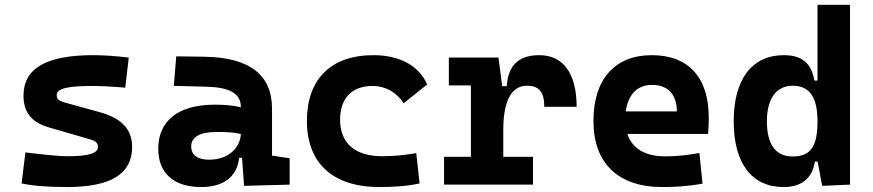

<svg xmlns="http://www.w3.org/2000/svg" viewBox="-20 -752 3556 782"><path d="M252.9 9.8C431.6 9.8 518.1 -43.5 518.1 -153.3C518.1 -226.6 474.1 -271 385.3 -295.4L240.2 -335.4C219.7 -341.3 210.9 -348.6 210.9 -365.2C210.9 -391.1 254.4 -401.9 356.4 -401.9C387.2 -401.9 430.7 -399.9 490.2 -395L504.4 -517.6C451.2 -523.9 403.3 -527.3 359.4 -527.3C168.5 -527.3 75.7 -473.6 75.7 -362.3C75.7 -292.5 110.4 -252.9 179.7 -232.9L348.1 -184.1C369.6 -177.7 378.9 -169.4 378.9 -153.8C378.9 -127 341.3 -115.7 252.9 -115.7C221.2 -115.7 165.5 -121.1 83.5 -131.3L67.9 -4.9C113.8 4.9 173.8 9.8 252.9 9.8Z M974.1 4.9 1159.7 0V-107.4L1087.9 -118.2V-309.6C1087.9 -446.3 998 -518.6 810.5 -521L697.8 -522.5L688 -402.3L820.3 -398.9C913.6 -396.5 960.9 -372.1 960.9 -316.9V-315.4C929.7 -322.3 897.9 -325.7 855 -325.7C708 -325.7 624.5 -261.7 624.5 -146C624.5 -46.4 688.5 9.8 798.8 9.8C888.7 9.8 944.8 -29.8 954.1 -109.4H965.8ZM960.9 -206.5C959 -154.8 915.5 -101.6 831.5 -101.6C784.2 -101.6 758.8 -120.6 758.8 -155.8C758.8 -194.3 794.4 -214.4 861.3 -214.4C895.5 -214.4 923.3 -214.4 960.9 -206.5Z M1525.4 9.8C1578.6 9.8 1636.2 6.8 1689 -4.9L1675.3 -128.4C1630.9 -120.6 1584 -115.7 1537.1 -115.7C1427.2 -115.7 1365.2 -167.5 1365.2 -264.6C1365.2 -352.5 1414.1 -401.9 1497.1 -401.9C1549.8 -401.9 1595.2 -376.5 1624 -331.5L1719.7 -407.7C1687.5 -483.9 1607.9 -527.3 1501 -527.3C1327.1 -527.3 1230 -428.7 1230 -259.8C1230 -85.9 1336.9 9.8 1525.4 9.8Z M2029.8 -222.7C2029.8 -337.9 2061.5 -402.8 2126 -402.8C2175.3 -402.8 2196.8 -377.9 2196.8 -316.9H2328.6C2328.6 -452.6 2274.4 -527.3 2176.3 -527.3C2092.8 -527.3 2049.3 -485.8 2043.9 -400.9H2025.4L2010.3 -517.6H1808.1V-404.3H1897.9V-113.3H1788.6V0H2150.9V-113.3H2029.8Z M2677.7 9.8C2719.7 9.8 2774.9 7.8 2841.3 -3.9L2828.6 -128.9C2781.2 -120.1 2736.3 -115.2 2689.5 -115.2C2608.4 -115.2 2555.2 -146.5 2535.2 -206.5H2863.8C2865.7 -227.5 2866.7 -249 2866.7 -273.4C2866.7 -438.5 2782.2 -527.3 2634.8 -527.3C2483.9 -527.3 2397 -428.7 2397 -259.8C2397 -85.9 2498.5 9.8 2677.7 9.8ZM2528.8 -298.3C2538.1 -367.7 2576.2 -406.2 2635.7 -406.2C2699.2 -406.2 2736.8 -368.2 2736.8 -298.3Z M3171.4 9.8C3243.7 9.8 3288.6 -24.9 3298.8 -93.8H3310.1L3328.6 4.9L3441.9 0V-732.4H3309.6V-423.8H3296.9C3285.2 -493.2 3248 -527.3 3172.4 -527.3C3043 -527.3 2968.3 -429.2 2968.3 -258.3C2968.3 -85.4 3043 9.8 3171.4 9.8ZM3309.6 -258.3C3309.6 -157.7 3283.7 -114.7 3208.5 -114.7C3139.6 -114.7 3103.5 -163.1 3103.5 -258.3C3103.5 -350.1 3141.6 -402.8 3208.5 -402.8C3275.9 -402.8 3309.6 -358.4 3309.6 -258.3Z"/></svg>

Font: Cascadia Mono NF
Style: Bold
Weight: 700
Monospace: yes
Designer: Aaron Bell
Foundry: Saja Typeworks
Version: Version 2404.023